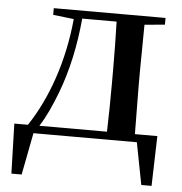

<svg xmlns="http://www.w3.org/2000/svg" viewBox="-51 -576 759 801"><g transform="rotate(5 328.5 -175.5)"><path d="M142 -499 229 -489C212 -309 155 -150 77 -33H20L26 176H69L103 0H536L570 176H613L619 -33H525L523 -232V-296L525 -491L610 -499V-527H142ZM408 -33H125C152 -75 174 -125 194 -177C231 -273 254 -382 264 -494H408C410 -438 411 -351 411 -296V-232C411 -176 410 -90 408 -33Z"/></g></svg>

Font: Noto Serif CJK HK SemiBold
Style: Regular
Weight: 600
Designer: Ryoko NISHIZUKA 西塚涼子 (kana & ideographs); Frank Grießhammer (Latin, Greek & Cyrillic); Wenlong ZHANG 张文龙 (bopomofo); San
Foundry: Adobe
Version: Version 2.001;hotconv 1.1.0;makeotfexe 2.6.0